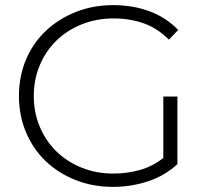

<svg xmlns="http://www.w3.org/2000/svg" viewBox="-20 -725 813 750"><path d="M673 -84Q625 -39 559 -17Q493 5 421 5Q342 5 274.5 -22Q207 -49 158 -96Q109 -143 81.5 -208.5Q54 -274 54 -350Q54 -427 81.5 -492Q109 -557 158.5 -604Q208 -651 275.5 -678Q343 -705 422 -705Q499 -705 564 -681Q629 -657 676 -608L640 -570Q595 -615 541 -634Q487 -653 424 -653Q357 -653 299.5 -630Q242 -607 200.5 -566.5Q159 -526 135.5 -470.5Q112 -415 112 -350Q112 -285 135.5 -229.5Q159 -174 200.5 -133.5Q242 -93 299 -70Q356 -47 423 -47Q477 -47 526.5 -61Q576 -75 618 -108V-348H673Z"/></svg>

Font: Montserrat-Alt1 Light
Style: Regular
Weight: 300
Designer: Differentunic
Foundry: Differentunic
Version: Version 7.222